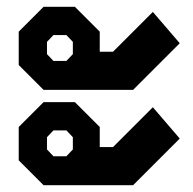

<svg xmlns="http://www.w3.org/2000/svg" viewBox="-20 -562 568 564"><path d="M35 -371V-469L108 -542H200L273 -469V-410H312L429 -527L508 -435L371 -298H108ZM175 -383 194 -403V-439L175 -459H137L118 -439V-403L137 -383ZM35 -91V-189L108 -262H200L273 -189V-130H312L429 -247L508 -155L371 -18H108ZM175 -103 194 -123V-159L175 -179H137L118 -159V-123L137 -103Z"/></svg>

Font: Chakra Petch
Style: Bold
Weight: 700
Designer: Katatrad Aksorn Co.,Ltd.
Foundry: Cadson Demak Co.,Ltd.
Version: Version 1.000; ttfautohint (v1.6)